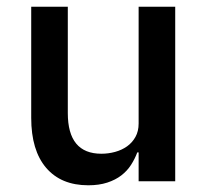

<svg xmlns="http://www.w3.org/2000/svg" viewBox="-20 -540 620 572"><path d="M393 -86H389Q382 -67 370.5 -49Q359 -31 341.5 -17.5Q324 -4 299.5 4Q275 12 243 12Q162 12 117.5 -40Q73 -92 73 -189V-520H182V-203Q182 -82 282 -82Q303 -82 323 -87.5Q343 -93 358.5 -104Q374 -115 383.5 -132Q393 -149 393 -172V-520H502V0H393Z"/></svg>

Font: IBM Plex Thai Medium
Style: Regular
Weight: 500
Designer: Mike Abbink, Paul van der Laan, Pieter van Rosmalen, Ben Mitchell, Mark Frömberg
Foundry: Bold Monday
Version: Version 1.0